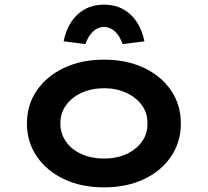

<svg xmlns="http://www.w3.org/2000/svg" viewBox="-20 -797 896 827"><path d="M428 10Q331 10 256.5 -25Q182 -60 139 -122.5Q96 -185 96 -265Q96 -346 139 -408Q182 -470 256.5 -505Q331 -540 428 -540Q525 -540 599.5 -505Q674 -470 716.5 -408Q759 -346 759 -265Q759 -185 716.5 -122.5Q674 -60 599.5 -25Q525 10 428 10ZM429 -114Q481 -114 523.5 -133Q566 -152 591 -186.5Q616 -221 615 -265Q616 -310 591 -344Q566 -378 523.5 -397.5Q481 -417 429 -417Q375 -417 332 -397.5Q289 -378 264.5 -344Q240 -310 240 -265Q240 -221 264.5 -186.5Q289 -152 332 -133Q375 -114 429 -114ZM348 -607 254 -619Q269 -693 314.5 -735Q360 -777 428 -777Q496 -777 541.5 -735Q587 -693 602 -619L508 -607Q497 -641 475.5 -661Q454 -681 428 -681Q402 -681 380.5 -661Q359 -641 348 -607Z"/></svg>

Font: Lexend Mega SemiBold
Style: Regular
Weight: 600
Designer: Bonnie Shaver-Troup, Thomas Jockin
Foundry: Lexend
Version: Version 1.007